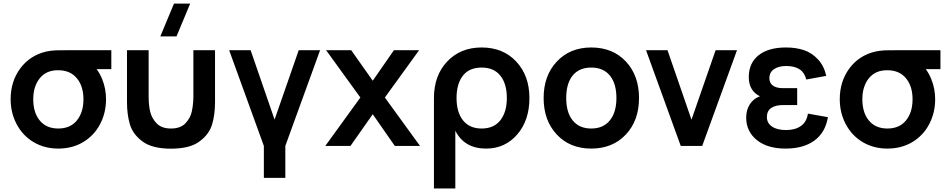

<svg xmlns="http://www.w3.org/2000/svg" viewBox="-20 -823 5353 1083"><path d="M308.6 15.1Q231 15.1 169.7 -21.2Q108.4 -57.6 74.2 -122.1Q40 -186.5 40 -263.2Q40 -363.8 94.5 -437.3Q148.9 -510.7 240.7 -532.2Q265.6 -537.6 294.9 -539.1Q335.9 -540 381.8 -540H607.9V-433.1H525.4Q544.4 -406.2 556.2 -377Q578.1 -323.2 578.1 -263.2Q578.1 -186 543.9 -121.6Q510.7 -58.6 449.2 -21.5Q387.7 15.1 308.6 15.1ZM308.6 -98.1Q376.5 -98.1 413.6 -143.6Q450.7 -189 450.7 -263.2Q450.7 -336.9 413.3 -381.8Q376 -426.8 308.6 -426.8H306.6Q240.2 -426.8 203.9 -381.1Q167.5 -335.4 167.5 -263.2Q167.5 -187.5 204.6 -142.8Q241.7 -98.1 308.6 -98.1Z M1052.7 -802.7 975.6 -617.7H884.3L961.4 -802.7ZM696.3 -247.1V-540H818.4V-279.8Q818.4 -227.5 827.6 -191.2Q836.9 -154.8 863.3 -127.4Q891.1 -98.1 944.3 -98.1Q998 -98.1 1025.9 -127.4Q1054.2 -157.2 1062 -194.8Q1070.8 -236.3 1070.8 -279.8V-540H1192.9V-247.1Q1192.9 -177.7 1176.8 -122.6Q1160.6 -66.4 1106.4 -25.9Q1051.8 15.6 944.3 15.6Q837.4 15.6 782.7 -25.9Q728.5 -66.4 712.4 -122.6Q696.3 -177.7 696.3 -247.1Z M1589.4 180.2H1468.3V0L1272.5 -540H1393.6L1528.8 -148.4L1665 -540H1785.6L1589.4 0Z M1957 0H1814.9L2012.7 -272.9L1819.3 -540H1960.9L2082.5 -367.7L2202.1 -540H2344.2L2150.9 -272.9L2349.1 0H2207L2082.5 -178.7Z M2548.3 240.2H2427.7V-270Q2427.7 -397 2502.4 -476.1Q2577.1 -555.2 2696.8 -555.2Q2817.9 -555.2 2892.1 -475.6Q2966.3 -396 2966.3 -270Q2966.3 -144 2897.5 -64.5Q2828.6 15.1 2721.7 15.1Q2599.6 15.1 2548.3 -85.4ZM2696.8 -98.1Q2766.1 -98.1 2802.5 -144.8Q2838.9 -191.4 2838.9 -270Q2838.9 -350.1 2802.5 -396Q2766.1 -441.9 2696.8 -441.9Q2626.5 -441.9 2590.8 -395.8Q2555.2 -349.6 2555.2 -270Q2555.2 -189.9 2591.8 -144Q2628.4 -98.1 2696.8 -98.1Z M3314.9 15.1Q3194.8 15.1 3120.6 -64.2Q3046.4 -143.6 3046.4 -270Q3046.4 -396.5 3120.8 -475.8Q3195.3 -555.2 3314.9 -555.2Q3436 -555.2 3510.3 -476.1Q3584.5 -397 3584.5 -270Q3584.5 -143.1 3510 -64Q3435.5 15.1 3314.9 15.1ZM3314.9 -98.1Q3382.8 -98.1 3419.9 -143.8Q3457 -189.5 3457 -270Q3457 -351.6 3420.2 -396.7Q3383.3 -441.9 3314.9 -441.9Q3246.6 -441.9 3210.2 -397Q3173.8 -352.1 3173.8 -270Q3173.8 -188.5 3210.7 -143.3Q3247.6 -98.1 3314.9 -98.1Z M3940.9 0H3819.8L3624 -540H3745.1L3880.4 -147.9L4016.6 -540H4137.2Z M4411.1 15.1Q4308.1 15.1 4248.5 -33.4Q4189 -82 4189 -159.7Q4189 -203.6 4210 -235.6Q4231 -267.6 4266.6 -279.8Q4203.6 -311 4203.6 -388.2Q4203.6 -467.3 4258.8 -511.2Q4314 -555.2 4413.1 -555.2Q4469.2 -555.2 4513.7 -540.5Q4558.1 -525.9 4593 -489Q4627.9 -452.1 4640.6 -395L4527.8 -374.5Q4509.8 -450.7 4415 -450.7Q4372.1 -450.7 4345.9 -432.9Q4319.8 -415 4319.8 -381.8Q4319.8 -355 4339.4 -340.3Q4358.9 -325.7 4397 -325.7H4476.6V-230.5H4397Q4354.5 -230.5 4330.1 -213.9Q4305.7 -197.3 4305.7 -162.6Q4305.7 -128.9 4334.5 -109.1Q4363.3 -89.4 4414.1 -89.4Q4464.8 -89.4 4497.6 -112.3Q4530.3 -135.3 4537.1 -182.1L4649.9 -162.1Q4635.7 -75.7 4574 -30.3Q4512.2 15.1 4411.1 15.1Z M4985.4 15.1Q4907.7 15.1 4846.4 -21.2Q4785.2 -57.6 4751 -122.1Q4716.8 -186.5 4716.8 -263.2Q4716.8 -363.8 4771.2 -437.3Q4825.7 -510.7 4917.5 -532.2Q4942.4 -537.6 4971.7 -539.1Q5012.7 -540 5058.6 -540H5284.7V-433.1H5202.1Q5221.2 -406.2 5232.9 -377Q5254.9 -323.2 5254.9 -263.2Q5254.9 -186 5220.7 -121.6Q5187.5 -58.6 5126 -21.5Q5064.5 15.1 4985.4 15.1ZM4985.4 -98.1Q5053.2 -98.1 5090.3 -143.6Q5127.4 -189 5127.4 -263.2Q5127.4 -336.9 5090.1 -381.8Q5052.7 -426.8 4985.4 -426.8H4983.4Q4917 -426.8 4880.6 -381.1Q4844.2 -335.4 4844.2 -263.2Q4844.2 -187.5 4881.3 -142.8Q4918.5 -98.1 4985.4 -98.1Z"/></svg>

Font: Vela Sans Bd
Style: Bold
Weight: 700
Designer: Principal design: Mikhail Sharanda - project Manrope.
Design modification: Ravid Balaliev
Foundry: Mikhail Sharanda
Version: Version 1.001